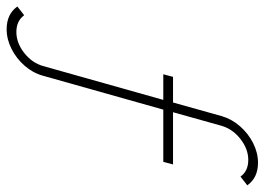

<svg xmlns="http://www.w3.org/2000/svg" viewBox="-170 -670 815 592"><g transform="rotate(90 238.0 -374.5)"><path d="M32.5 13Q-14 13 -37.5 -20L-10.5 -41Q7 -17 41 -17Q75 -17 105.8 -41.2Q136.5 -65.5 146 -99L250.5 -470H171.5L179.5 -500H258.5L300.5 -650Q309.5 -681 331.8 -706.5Q354 -732 383.8 -747Q413.5 -762 444.5 -762Q490.5 -762 514 -729L487 -708Q470 -732 435.5 -732Q402 -732 371.2 -708Q340.5 -684 330.5 -650L288.5 -500H449.5L441.5 -470H280.5L176 -99Q167.5 -68 145.2 -42.5Q123 -17 93.2 -2Q63.5 13 32.5 13Z"/></g></svg>

Font: Urbanist Thin
Style: Italic
Weight: 100
Italic angle: -8°
Designer: Corey Hu
Foundry: Corey Hu
Version: Version 1.321; ttfautohint (v1.8.4.7-5d5b)